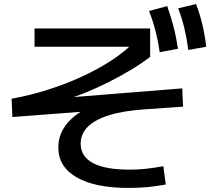

<svg xmlns="http://www.w3.org/2000/svg" viewBox="-20 -875 1040 945"><path d="M613 50Q448 50 357.5 -2Q267 -54 267 -149Q267 -219 316 -274Q365 -329 458 -365L460 -331L41 -299L37 -389Q130 -406 219 -434.5Q308 -463 387.5 -500Q467 -537 531.5 -579.5Q596 -622 640 -668L671 -645H150V-735H719V-595Q676 -562 622.5 -530Q569 -498 510 -468.5Q451 -439 390.5 -415Q330 -391 273 -374L251 -390L877 -440L881 -350L693 -337Q588 -330 517.5 -308Q447 -286 412 -251Q377 -216 377 -168Q377 -105 437.5 -72.5Q498 -40 618 -40Q659 -40 696.5 -44Q734 -48 784 -57L796 33Q748 42 704.5 46Q661 50 613 50ZM766 -618Q758 -674 745.5 -722.5Q733 -771 714 -821L803 -845Q821 -794 834 -744Q847 -694 856 -635ZM907 -629Q899 -687 887.5 -735.5Q876 -784 857 -834L945 -855Q964 -805 976 -754.5Q988 -704 995 -645Z"/></svg>

Font: M PLUS 1 Thin Medium
Style: Regular
Weight: 500
Version: Version 1.001